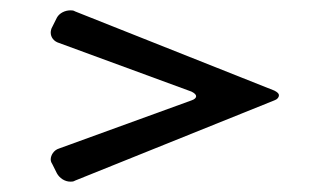

<svg xmlns="http://www.w3.org/2000/svg" viewBox="-20 -869 638 371"><path d="M125 -520 510 -675C516 -677 519 -681 519 -685C519 -688 516 -691 510 -694L125 -847C122 -849 119 -849 116 -849C106 -849 95 -844 90 -835L81 -817C79 -814 78 -809 78 -806C78 -797 84 -789 94 -786L350 -692C356 -689 359 -686 359 -683C359 -680 356 -677 350 -675L94 -582C84 -579 78 -569 78 -561C78 -558 79 -555 81 -552L90 -534C95 -525 105 -518 116 -518C119 -518 122 -518 125 -520Z"/></svg>

Font: MusAnalysis
Style: Regular
Weight: 400
Version: Version 2.0